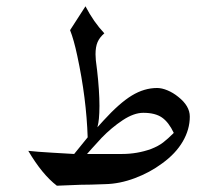

<svg xmlns="http://www.w3.org/2000/svg" viewBox="-20 -588 684 611"><path d="M496 -68Q457 -39 409 -21Q361 -3 315 -2Q265 0 236 0L161 3Q114 -33 70 -108Q96 -105 147.5 -102Q199 -99 216 -98L259 -151Q255 -275 226 -410Q215 -462 203 -492L252 -568Q278 -518 312 -482Q297 -469 290.5 -454Q284 -439 284 -415L285 -396Q294 -330 296 -276Q297 -250 296 -229Q295 -208 293 -197Q291 -186 290 -183L309 -204Q360 -260 399.5 -284Q439 -308 480 -308Q495 -308 513 -300.5Q531 -293 547 -280Q584 -251 584 -217Q584 -176 561.5 -137.5Q539 -99 496 -68ZM436 -229Q406 -229 370.5 -205.5Q335 -182 303 -149Q305 -151 272 -115L257 -98H368Q417 -98 461 -114Q484 -123 499 -134.5Q514 -146 533 -165Q517 -199 495.5 -214Q474 -229 436 -229Z"/></svg>

Font: Mirza
Style: Regular
Weight: 400
Designer: Arabic design by Kourosh Beigpour, Latin design by Eduardo Tunni, engineering by Lasse Fister
Version: Version 1.000